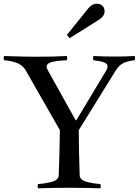

<svg xmlns="http://www.w3.org/2000/svg" viewBox="-20 -1023 756 1046"><path d="M2 -717.8Q112.3 -713.9 179.2 -713.9Q270.5 -713.9 344.2 -717.8Q346.2 -710 346.2 -707Q346.2 -701.7 344.2 -694.8Q287.1 -692.4 260.5 -684.6Q233.9 -676.8 233.9 -659.2Q233.9 -652.8 242.2 -637.2L392.1 -368.2H396L560.1 -641.1Q565.9 -650.9 565.9 -661.1Q565.9 -676.3 546.6 -683.3Q527.3 -690.4 488.8 -694.8Q486.8 -705.6 486.8 -708Q486.8 -711.9 488.8 -717.8Q551.8 -714.8 603 -714.8Q658.2 -714.8 713.9 -717.8Q715.8 -711.9 715.8 -708Q715.8 -700.2 713.9 -694.8Q678.2 -691.4 653.8 -680.2Q629.4 -668.9 611.8 -641.1L409.2 -314Q409.2 -208.5 414.1 -66.9Q414.6 -54.2 425.3 -45.2Q436 -36.1 456.3 -31.2Q476.6 -26.4 490.5 -24.2Q504.4 -22 526.9 -20Q528.8 -14.2 528.8 -6.8Q528.8 -2.9 526.9 2.9Q444.8 0 356.9 0Q269.5 0 187 2.9Q185.1 -2.9 185.1 -6.8Q185.1 -15.1 187 -20Q209.5 -22 223.4 -24.2Q237.3 -26.4 257.6 -31.2Q277.8 -36.1 288.6 -45.2Q299.3 -54.2 299.8 -66.9Q304.7 -189.5 306.2 -314L115.2 -647.9Q96.2 -671.9 68.4 -681.6Q40.5 -691.4 2 -694.8Q0 -703.6 0 -707Q0 -711.9 2 -717.8ZM344.7 -833 462.9 -980Q482.9 -1002.9 507.8 -1002.9Q526.4 -1002.9 538.1 -991.5Q549.8 -980 549.8 -960.9Q549.8 -940.9 531.7 -925.3Q524.9 -918.9 497.1 -901.4L358.9 -814.9Z"/></svg>

Font: Jacques Francois
Style: Regular
Weight: 400
Designer: Manvel Shmavonyan, Alexei Vanyashin
Foundry: Cyreal (www.cyreal.org)
Version: Version 1.003